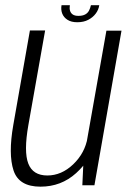

<svg xmlns="http://www.w3.org/2000/svg" viewBox="-20 -712 489 738"><path d="M296.5 0H343L447 -594H389L301 -97ZM153.5 -595H95L31 -231Q11.5 -119.5 32 -57Q52.5 5.5 135.5 5.5Q215 5.5 272.5 -46.5Q330 -98.5 341 -161L317 -184.5Q306.5 -123.5 261.5 -80.5Q216.5 -37.5 162 -37.5Q106.5 -37.5 88.8 -83.2Q71 -129 89 -231ZM277 -626.5Q301.5 -626.5 319.2 -635.8Q337 -645 348 -659.8Q359 -674.5 361.5 -692H329.5Q327 -680.5 322 -671Q317 -661.5 307 -656.2Q297 -651 281.5 -651Q267.5 -651 259.8 -656.2Q252 -661.5 249.2 -670.8Q246.5 -680 248.5 -692H216.5Q213.5 -674.5 219.2 -659.8Q225 -645 239.5 -635.8Q254 -626.5 277 -626.5Z"/></svg>

Font: Anybody SemiCondensed Light
Style: Italic
Weight: 300
Width: 4
Italic angle: -10°
Version: Version 1.113;gftools[0.9.25]